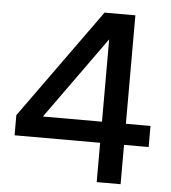

<svg xmlns="http://www.w3.org/2000/svg" viewBox="-52 -776 735 824"><g transform="rotate(5 315.5 -364.0)"><path d="M26.4 -256.3V-169.4H395V0H498V-169.4H604V-260.3H498V-727.5H365.2ZM395 -613.8V-260.3H141.1V-261.2L394 -613.8Z"/></g></svg>

Font: Inteeer Medium
Style: Regular
Weight: 500
Designer: Rasmus Andersson
Foundry: rsms
Version: Version 4.001;Glyphs 3.4 (3402)